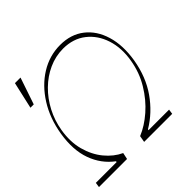

<svg xmlns="http://www.w3.org/2000/svg" viewBox="-207 -936 1106 1106"><g transform="rotate(-45 346.0 -383.0)"><path d="M-12.8 0 -8.5 -29.8H160.5L161.9 -35.5Q92.3 -87 61.6 -171.9Q30.9 -256.7 49.7 -372.2Q67.1 -479.4 119 -561.8Q170.8 -644.2 245.7 -690.7Q320.7 -737.2 407.7 -737.2Q494.7 -737.2 554.3 -690.7Q614 -644.2 638.8 -561.8Q663.7 -479.4 646.3 -372.2Q626.8 -256.7 567.3 -171.9Q507.8 -87 421.9 -35.5L420.5 -29.8H588.1L583.8 0H355.1L362.2 -39.8Q421.2 -63.9 477.8 -113.3Q534.4 -162.6 576.3 -231.9Q618.3 -301.1 632.1 -384.9Q647.4 -474.4 623.4 -548.1Q599.4 -621.8 543.1 -665.8Q486.9 -709.9 404.8 -710.2Q342.7 -709.9 286.8 -684.5Q230.8 -659.1 185.2 -614.3Q139.6 -569.6 108.8 -510.8Q78.1 -452.1 66.8 -384.9Q52.9 -301.1 71.7 -231.9Q90.6 -162.6 131.4 -113.3Q172.2 -63.9 224.4 -39.8L215.9 0ZM31.2 -602.3 68.2 -765.6H113.6L58.2 -602.3Z"/></g></svg>

Font: Inter Thin  BETA
Style: Italic
Weight: 100
Italic angle: -9.39999°
Designer: Rasmus Andersson
Foundry: rsms
Version: Version 3.011;git-f93a4a705